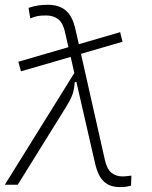

<svg xmlns="http://www.w3.org/2000/svg" viewBox="-21 -762 627 792"><path d="M65.4 -467.8 54.7 -507.3 261.2 -567.4 247.1 -629.9Q238.8 -667.5 219 -682.9Q199.2 -698.2 168.9 -698.2Q147 -698.2 134.3 -695.8Q121.6 -693.4 104 -686L96.7 -729.5Q118.2 -736.8 136.7 -739.5Q155.3 -742.2 176.8 -742.2Q222.7 -742.2 250.5 -718.8Q278.3 -695.3 290.5 -639.6L304.2 -579.6L474.6 -629.4L484.4 -589.8L313 -540L411.6 -102.5Q419.9 -65.4 438.2 -49.8Q456.5 -34.2 486.3 -34.2Q493.7 -34.2 521 -37.6L519.5 3.9Q498.5 9.8 473.6 9.8Q432.6 9.8 408 -12.7Q383.3 -35.2 371.1 -88.4L293.9 -424.8L287.1 -422.4Q285.2 -391.1 276.9 -369.6Q268.6 -348.1 251.5 -320.8L52.2 0H-1L285.6 -460.9L270.5 -527.3Z"/></svg>

Font: CaskaydiaCove NFP ExtraLight
Style: Italic
Weight: 200
Italic angle: -10°
Designer: Aaron Bell
Foundry: Saja Typeworks
Version: Version 2111.001; VTT 6.35;Nerd Fonts 3.1.1